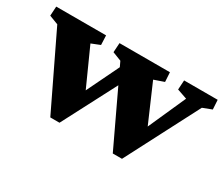

<svg xmlns="http://www.w3.org/2000/svg" viewBox="-84 -638 990 847"><g transform="rotate(30 411.0 -214.5)"><path d="M540 3.9 364.3 -367.2 319.3 -384.8 322.3 -432.6H579.1L582 -384.8L531.2 -367.2L626 -148.4H601.6L699.2 -367.2L648.4 -384.8L651.4 -432.6H822.3L825.2 -384.8L779.3 -367.2L586.9 3.9ZM221.7 3.9 43 -367.2 -2.9 -384.8 0 -432.6H253.9L255.9 -384.8L211.9 -367.2L310.5 -148.4H283.2L388.7 -366.2L426.8 -299.8L268.6 3.9Z"/></g></svg>

Font: Crimson Pro ExtraBold
Style: Regular
Weight: 800
Designer: Jacques Le Bailly
Foundry: Baron von Fonthausen
Version: Version 1.003